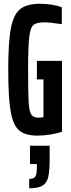

<svg xmlns="http://www.w3.org/2000/svg" viewBox="-20 -716 377 1025"><path d="M24 -344Q24 -493 38.5 -567Q53 -641 89 -668.5Q125 -696 196 -696Q224 -696 256 -691Q288 -686 310 -677V-587Q240 -597 222 -597Q178 -597 160.5 -584.5Q143 -572 136.5 -521.5Q130 -471 130 -344Q130 -220 133 -170.5Q136 -121 147 -104.5Q158 -88 185 -88Q203 -88 212 -91V-292H177V-391H311V-13Q287 -4 250.5 2Q214 8 181 8Q115 8 82.5 -19.5Q50 -47 37 -120.5Q24 -194 24 -344ZM177 174V160H140V62H245V132Q245 197 237.5 229Q230 261 207 275Q184 289 136 289V239Q162 239 169.5 225.5Q177 212 177 174Z"/></svg>

Font: Saira Ultra Condensed
Style: Bold
Weight: 700
Width: 1
Designer: Hector Gatti with collaboration of the Omnibus-Type team
Foundry: Omnibus-Type
Version: Version 1.001; ttfautohint (v1.8)